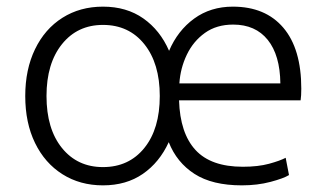

<svg xmlns="http://www.w3.org/2000/svg" viewBox="-20 -548 986 578"><path d="M290 10Q221 10 168 -23.5Q115 -57 85.5 -117.5Q56 -178 56 -259Q56 -339 85.5 -400Q115 -461 168 -494.5Q221 -528 290 -528Q361 -528 411.5 -492.5Q462 -457 489 -395Q515 -456 564.5 -492Q614 -528 681 -528Q779 -528 833 -464.5Q887 -401 887 -281Q887 -270 886.5 -261.5Q886 -253 885 -246H519Q522 -147 568.5 -96.5Q615 -46 711 -46Q757 -46 790 -55Q823 -64 840 -73L850 -21Q834 -11 794.5 -0.5Q755 10 708 10Q619 10 565.5 -24.5Q512 -59 488 -120Q460 -59 410 -24.5Q360 10 290 10ZM520 -297H824Q823 -382 786 -428Q749 -474 682 -474Q632 -474 597 -449Q562 -424 542.5 -383.5Q523 -343 520 -297ZM290 -45Q368 -45 414.5 -102.5Q461 -160 461 -259Q461 -357 414.5 -415Q368 -473 290 -473Q213 -473 166.5 -415Q120 -357 120 -259Q120 -160 166.5 -102.5Q213 -45 290 -45Z"/></svg>

Font: Ubuntu Sans Light
Style: Regular
Weight: 300
Designer: Dalton Maag Ltd
Foundry: Dalton Maag Ltd
Version: Version 1.006; ttfautohint (v1.8.4.7-5d5b)